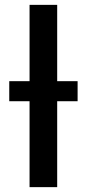

<svg xmlns="http://www.w3.org/2000/svg" viewBox="-20 -770 358 790"><path d="M215.3 -750V0H101.6V-750ZM299.3 -436V-353.5H18.1V-436Z"/></svg>

Font: Roboto Condensed Medium
Style: Regular
Weight: 500
Designer: Christian Robertson
Foundry: Google
Version: Version 3.0